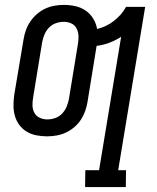

<svg xmlns="http://www.w3.org/2000/svg" viewBox="-20 -548 640 783"><path d="M493 215H327L328 146H384L474 -398Q451 -383 425.5 -373.5Q400 -364 374 -361L337 -133Q334 -114 327.5 -95.5Q321 -77 310 -60Q299 -43 283 -29.5Q267 -16 249 -7.5Q231 1 211 4.5Q191 8 173 8Q150 8 129 4Q108 0 90 -10.5Q72 -21 59.5 -37.5Q47 -54 41 -74.5Q35 -95 35 -117Q35 -139 38 -161L76 -387Q79 -406 85.5 -424.5Q92 -443 103.5 -460Q115 -477 130.5 -490.5Q146 -504 164 -512.5Q182 -521 201.5 -524.5Q221 -528 240 -528Q264 -528 287 -523Q310 -518 329 -505Q348 -492 360 -472.5Q372 -453 376 -430Q394 -434 411 -442Q428 -450 443.5 -462Q459 -474 472 -488.5Q485 -503 494 -520H572L462 146H494ZM173 -61Q189 -61 205 -66.5Q221 -72 233 -84.5Q245 -97 251.5 -112.5Q258 -128 261 -144L298 -370Q301 -387 300 -403Q299 -419 292 -432.5Q285 -446 271 -452.5Q257 -459 240 -459Q224 -459 208 -453.5Q192 -448 180 -435.5Q168 -423 161.5 -407.5Q155 -392 152 -376L115 -150Q112 -133 112.5 -117Q113 -101 120.5 -87.5Q128 -74 142.5 -67.5Q157 -61 173 -61Z"/></svg>

Font: Iosevka HT Extended
Style: Italic
Weight: 400
Width: 7
Italic angle: -9°
Monospace: yes
Designer: Belleve Invis
Foundry: Belleve Invis
Version: Version 32.3.0; ttfautohint (v1.8.4)